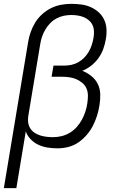

<svg xmlns="http://www.w3.org/2000/svg" viewBox="-21 -763 641 998"><path d="M-1 215 125 -543Q129 -569 138 -595Q147 -621 161.5 -645Q176 -669 197.5 -688.5Q219 -708 244 -720.5Q269 -733 296 -738Q323 -743 349 -743Q376 -743 402 -739.5Q428 -736 450.5 -726Q473 -716 491.5 -699.5Q510 -683 520.5 -660.5Q531 -638 532.5 -612Q534 -586 529 -559Q525 -534 516 -509Q507 -484 491.5 -462Q476 -440 454 -422.5Q432 -405 407 -395Q432 -385 453.5 -368Q475 -351 487 -327Q499 -303 500 -274Q501 -245 496 -216Q492 -189 483.5 -162Q475 -135 462 -109.5Q449 -84 429.5 -61.5Q410 -39 386 -22.5Q362 -6 334 1Q306 8 279 8Q252 8 226.5 4Q201 0 178.5 -10.5Q156 -21 138.5 -39Q121 -57 113 -80L64 215ZM255 -50Q277 -50 299.5 -55.5Q322 -61 342 -73Q362 -85 378 -103Q394 -121 405 -141.5Q416 -162 423 -183.5Q430 -205 433 -227Q436 -246 436 -265.5Q436 -285 429 -302Q422 -319 408 -331Q394 -343 377.5 -350.5Q361 -358 342 -361Q323 -364 304 -364H247L257 -422H314Q332 -422 350.5 -426Q369 -430 386 -439.5Q403 -449 417 -463.5Q431 -478 440.5 -494.5Q450 -511 456 -529.5Q462 -548 465 -566Q468 -583 467.5 -600Q467 -617 460.5 -631.5Q454 -646 441.5 -657Q429 -668 414 -674Q399 -680 382.5 -682.5Q366 -685 349 -685Q330 -685 310.5 -681Q291 -677 272.5 -667Q254 -657 239.5 -642Q225 -627 214.5 -609Q204 -591 197.5 -572Q191 -553 188 -533L126 -160Q123 -143 125.5 -126Q128 -109 136.5 -95.5Q145 -82 158.5 -73Q172 -64 188 -59Q204 -54 221 -52Q238 -50 255 -50Z"/></svg>

Font: Iosevka Light Extended
Style: Italic
Weight: 300
Width: 7
Italic angle: -9°
Monospace: yes
Designer: Belleve Invis
Foundry: Belleve Invis
Version: Version 32.5.0; ttfautohint (v1.8.4)